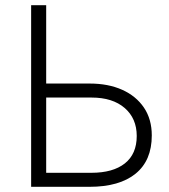

<svg xmlns="http://www.w3.org/2000/svg" viewBox="-20 -720 650 740"><path d="M100 0V-700H158V-398H326Q397 -398 450.8 -374Q504.5 -350 534.8 -305.2Q565 -260.5 565 -198Q565 -101.5 502.8 -50.8Q440.5 0 325 0ZM158 -54H332Q415.5 -54 461.2 -90.2Q507 -126.5 507 -196Q507 -263.5 460.5 -303.8Q414 -344 333 -344H158Z"/></svg>

Font: Geologica Thin
Style: Regular
Weight: 100
Designer: Sindre Bremnes, Frode Helland
Foundry: Monokrom Skriftforlag AS
Version: Version 1.010; ttfautohint (v1.8.4.7-5d5b);gftools[0.9.28]